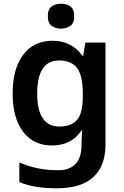

<svg xmlns="http://www.w3.org/2000/svg" viewBox="-20 -772 667 1032"><path d="M262 -553Q365 -553 423 -472H427L439 -543H547V4Q547 120 481.5 180Q416 240 285 240Q227 240 178 232.5Q129 225 84 207V101Q178 143 292 143Q354 143 386 109Q418 75 418 10V-4Q418 -19 419.5 -39Q421 -59 422 -71H418Q390 -29 350 -9.5Q310 10 259 10Q160 10 104 -64Q48 -138 48 -270Q48 -403 105 -478Q162 -553 262 -553ZM297 -447Q180 -447 180 -269Q180 -92 299 -92Q364 -92 394.5 -128Q425 -164 425 -251V-270Q425 -365 394.5 -406Q364 -447 297 -447ZM308 -752Q337 -752 358 -737.5Q379 -723 379 -685Q379 -648 358 -633Q337 -618 308 -618Q279 -618 258 -633Q237 -648 237 -685Q237 -723 258 -737.5Q279 -752 308 -752Z"/></svg>

Font: Noto Sans Sora Sompeng Semi
Style: Bold
Weight: 700
Designer: Monotype Design Team. David Williams.
Foundry: Monotype Imaging Inc.
Version: Version 2.101; ttfautohint (v1.8.4.7-5d5b)